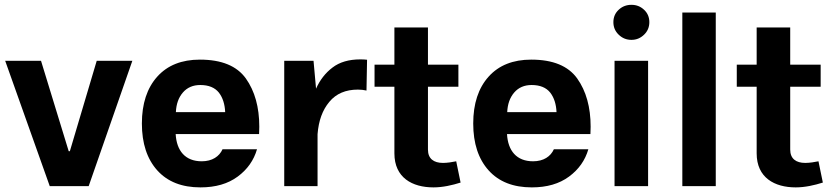

<svg xmlns="http://www.w3.org/2000/svg" viewBox="-20 -791 3532 816"><path d="M272 -148.4 154.3 -532.7H2L191.4 0H356.9L542.5 -532.7H391.1L276.9 -148.4Z M1081.1 -221.2C1081.5 -231.4 1082 -242.2 1082 -252.4C1082 -335.4 1063 -403.8 1024.9 -457.5C986.8 -510.7 921.9 -537.6 829.6 -537.6C752.4 -537.6 691.9 -513.7 648.4 -465.3C605 -417 583 -350.6 583 -266.1C583 -181.6 605 -115.2 648.4 -66.9C691.9 -18.6 752.9 5.4 832 5.4C896 5.4 948.7 -9.8 990.2 -40.5C1031.2 -70.8 1058.6 -109.4 1072.3 -156.7H925.8C912.1 -126 881.8 -105.5 837.4 -105.5C767.1 -105.5 730.5 -150.4 726.6 -221.2ZM727.5 -314.5C729 -348.6 738.8 -376.5 757.3 -397.9C775.4 -418.9 800.3 -429.7 831.1 -429.7C866.7 -429.7 893.1 -418.9 910.2 -397.5C926.8 -376 935.5 -348.1 937 -314.5Z M1188 0H1329.6V-220.7C1334 -277.8 1350.6 -323.7 1379.9 -358.4C1408.7 -393.1 1449.2 -410.2 1501 -410.2C1514.2 -410.2 1526.4 -408.7 1537.6 -406.2L1540 -537.1C1531.2 -538.1 1522 -538.6 1511.7 -538.6C1462.4 -538.6 1422.9 -526.9 1393.1 -503.9C1362.8 -481 1339.4 -450.7 1323.2 -414.1L1312.5 -532.7H1188Z M1918.9 -105.5C1903.3 -102.1 1880.4 -98.6 1862.8 -98.6C1823.7 -98.6 1798.8 -116.2 1798.8 -155.3V-422.4H1928.2V-516.1H1798.8V-674.3H1656.2V-516.1H1571.8V-422.4H1656.2V-139.2C1656.2 -35.6 1732.4 5.4 1822.3 5.4C1861.8 5.4 1902.3 -3.9 1937.5 -15.1Z M2489.3 -221.2C2489.7 -231.4 2490.2 -242.2 2490.2 -252.4C2490.2 -335.4 2471.2 -403.8 2433.1 -457.5C2395 -510.7 2330.1 -537.6 2237.8 -537.6C2160.6 -537.6 2100.1 -513.7 2056.6 -465.3C2013.2 -417 1991.2 -350.6 1991.2 -266.1C1991.2 -181.6 2013.2 -115.2 2056.6 -66.9C2100.1 -18.6 2161.1 5.4 2240.2 5.4C2304.2 5.4 2356.9 -9.8 2398.4 -40.5C2439.5 -70.8 2466.8 -109.4 2480.5 -156.7H2334C2320.3 -126 2290 -105.5 2245.6 -105.5C2175.3 -105.5 2138.7 -150.4 2134.8 -221.2ZM2135.7 -314.5C2137.2 -348.6 2147 -376.5 2165.5 -397.9C2183.6 -418.9 2208.5 -429.7 2239.3 -429.7C2274.9 -429.7 2301.3 -418.9 2318.4 -397.5C2335 -376 2343.8 -348.1 2345.2 -314.5Z M2586.9 -696.8C2586.9 -675.8 2594.2 -658.2 2609.4 -643.6C2624.5 -628.9 2642.6 -621.6 2663.6 -621.6C2684.6 -621.6 2702.1 -628.9 2717.3 -643.6C2732.4 -658.2 2739.7 -675.8 2739.7 -696.8C2739.7 -717.8 2732.4 -735.4 2717.3 -749.5C2702.1 -763.7 2684.6 -770.5 2663.6 -770.5C2642.6 -770.5 2624.5 -763.7 2609.4 -749.5C2594.2 -735.4 2586.9 -717.8 2586.9 -696.8ZM2591.8 0H2734.4V-532.7H2591.8Z M3022 -737.8H2879.9V0H3022Z M3458.5 -105.5C3442.9 -102.1 3419.9 -98.6 3402.3 -98.6C3363.3 -98.6 3338.4 -116.2 3338.4 -155.3V-422.4H3467.8V-516.1H3338.4V-674.3H3195.8V-516.1H3111.3V-422.4H3195.8V-139.2C3195.8 -35.6 3272 5.4 3361.8 5.4C3401.4 5.4 3441.9 -3.9 3477.1 -15.1Z"/></svg>

Font: Estedad Bold
Style: Regular
Weight: 700
Designer: Amin Abedi
Version: Version 7.3